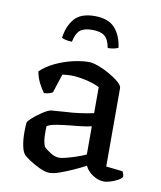

<svg xmlns="http://www.w3.org/2000/svg" viewBox="-80 -765 698 834"><g transform="rotate(10 268.5 -348.5)"><path d="M195 4Q176 4 150.5 -8Q125 -20 103 -34.5Q81 -49 75 -58Q67 -68 62 -93.5Q57 -119 57 -151Q57 -175 59 -194Q61 -201 78.5 -216.5Q96 -232 118 -246.5Q140 -261 154 -264Q162 -265 179.5 -266Q197 -267 219 -269Q247 -270 280 -274.5Q313 -279 341 -285V-400Q315 -413 278.5 -421Q242 -429 213 -429Q203 -429 193.5 -428Q184 -427 176 -426L149 -343Q145 -341 136.5 -337.5Q128 -334 111 -333Q102 -345 89 -369Q76 -393 71 -422Q97 -447 134 -464.5Q171 -482 210 -491Q249 -500 281 -500Q297 -500 322 -491Q347 -482 372.5 -467.5Q398 -453 415.5 -438Q433 -423 433 -412V-66L506 -58Q508 -55 510.5 -48.5Q513 -42 513 -34Q507 -25 492.5 -17.5Q478 -10 462 -5Q446 0 435 0Q409 0 384.5 -16Q360 -32 350 -55Q326 -42 296 -28.5Q266 -15 239 -5.5Q212 4 195 4ZM225 -68Q236 -68 258.5 -74Q281 -80 304 -88Q327 -96 341 -103V-227Q318 -222 292 -219Q266 -216 242 -214Q214 -211 186.5 -206.5Q159 -202 147 -193Q146 -174 147 -148.5Q148 -123 156 -104Q165 -94 185.5 -81Q206 -68 225 -68ZM271 -701Q331 -701 360 -669Q389 -637 396 -583Q390 -580 378.5 -577Q367 -574 350 -574Q343 -612 325 -626Q307 -640 271 -640Q235 -640 217.5 -626Q200 -612 192 -574Q177 -574 165 -577Q153 -580 147 -583Q153 -634 181 -667.5Q209 -701 271 -701Z"/></g></svg>

Font: Texturina
Style: Regular
Weight: 400
Designer: Guillermo Torres Carreño
Foundry: Omnibus-Type
Version: Version 1.002; ttfautohint (v1.8.3)